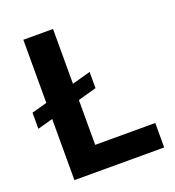

<svg xmlns="http://www.w3.org/2000/svg" viewBox="-132 -831 851 935"><g transform="rotate(-20 293.0 -363.5)"><path d="M247.9 -126.8V-359L343.8 -385.7V-469.8L247.9 -443.2V-727.3H94.1V-400.2L14.6 -378.2V-294.7L94.1 -316.8V0H559.3V-126.8Z"/></g></svg>

Font: TID UI
Style: Bold
Weight: 700
Designer: The TID Project Authors
Foundry: Bakken & Bæck
Version: Version 1.001;hotconv 1.0.109;makeotfexe 2.5.65596